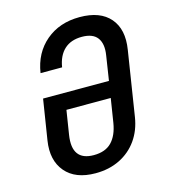

<svg xmlns="http://www.w3.org/2000/svg" viewBox="-111 -829 823 929"><g transform="rotate(-15 300.0 -365.0)"><path d="M254 10Q153 10 103.5 -48.5Q54 -107 69 -203L101 -405H431L450 -528Q459 -584 436.5 -614.5Q414 -645 359 -645Q304 -645 271 -614.5Q238 -584 229 -527H121Q136 -625 204 -682.5Q272 -740 373 -740Q476 -740 525 -683Q574 -626 558 -527L507 -203Q497 -139 463 -91Q429 -43 375.5 -16.5Q322 10 254 10ZM268 -77Q326 -77 357.5 -109.5Q389 -142 399 -203L418 -323H196L177 -203Q157 -77 268 -77Z"/></g></svg>

Font: NKDuy Mono SemiBold
Style: Italic
Weight: 600
Italic angle: -9°
Monospace: yes
Designer: NKDuy
Foundry: NKDuy
Version: Version 2.251; ttfautohint (v1.8.4.7-5d5b)